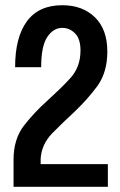

<svg xmlns="http://www.w3.org/2000/svg" viewBox="-20 -717 462 737"><path d="M32 0V-104Q32 -183 72 -235Q112 -286 160 -329Q184 -351 206.5 -372.5Q229 -394 249 -416Q289 -459 289 -523Q289 -568 268 -589Q247 -610 219 -610Q185 -610 161.5 -575Q138 -540 138 -459H38Q38 -574 83.5 -635.5Q129 -697 219 -697Q297 -697 344.5 -650.5Q392 -604 392 -519Q392 -440 354 -387Q334 -360 312.5 -336Q291 -312 268 -290Q244 -268 222 -246.5Q200 -225 180 -205Q139 -162 136 -107V-87H394V0Z"/></svg>

Font: Medium
Style: Regular
Weight: 500
Designer: Fernando Haro
Foundry: deFharo
Version: Version 1.787